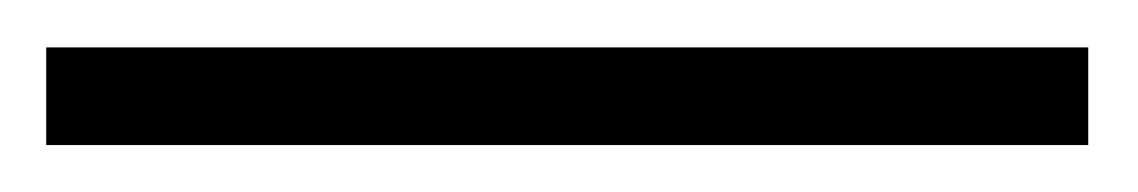

<svg xmlns="http://www.w3.org/2000/svg" viewBox="-22 -20 480 81"><path d="M437.1 0H-2.5V41.2H437.1Z"/></svg>

Font: Karasuma Gothic
Style: Thin
Weight: 200
Designer: Rasmus Andersson / Ryoko Ishizuka
Foundry: rsms
Version: Version 1.00